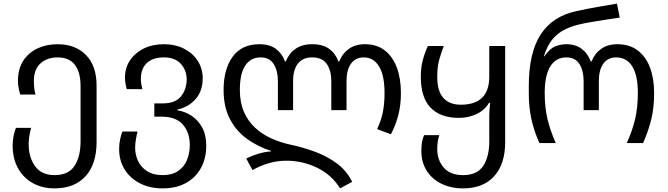

<svg xmlns="http://www.w3.org/2000/svg" viewBox="-20 -790 3686 1060"><path d="M280.8 250Q212.9 250 160.4 220.5Q107.9 190.9 78.9 137.9Q49.8 85 49.8 13.2Q49.8 -16.1 55.4 -41.5Q61 -66.9 67.9 -84H151.9Q147 -67.9 142.6 -42.5Q138.2 -17.1 138.2 4.9Q138.2 78.1 173.6 127.4Q209 176.8 280.8 176.8Q357.9 176.8 391.4 126Q424.8 75.2 424.8 -9.8V-314Q424.8 -390.1 393.8 -431.6Q362.8 -473.1 297.9 -473.1Q240.2 -473.1 203.6 -440.2Q167 -407.2 167 -342.8Q167 -320.8 169.4 -301.5Q171.9 -282.2 175.8 -268.1H91.8Q87.9 -279.8 83.5 -300.3Q79.1 -320.8 79.1 -342.8Q79.1 -410.2 108.6 -455.1Q138.2 -500 187.5 -522.9Q236.8 -545.9 297.9 -545.9Q396 -545.9 454.6 -486.3Q513.2 -426.8 513.2 -317.9V-5.9Q513.2 116.2 452.1 183.1Q391.1 250 280.8 250Z M878.9 250Q805.7 250 751.2 221.4Q696.8 192.9 667.2 144Q637.7 95.2 637.7 33.2Q637.7 3.9 643.3 -21.5Q648.9 -46.9 655.8 -64H739.7Q734.9 -47.9 730.5 -22.5Q726.1 2.9 726.1 24.9Q726.1 64 741.9 98.4Q757.8 132.8 791.7 154.8Q825.7 176.8 878.9 176.8Q929.7 176.8 962.9 154.3Q996.1 131.8 1012 94Q1027.8 56.2 1027.8 9.8Q1027.8 -58.1 989.7 -102.1Q951.7 -146 871.1 -146H832V-219.2H877.9Q948.7 -219.2 979.7 -258.5Q1010.7 -297.9 1010.7 -352.1Q1010.7 -400.9 978.8 -437Q946.8 -473.1 884.8 -473.1Q822.8 -473.1 790.3 -441.7Q757.8 -410.2 757.8 -355Q757.8 -341.8 759.8 -327.9Q761.7 -314 766.1 -297.9H679.7Q674.8 -314.9 672.4 -331.1Q669.9 -347.2 669.9 -361.8Q669.9 -415 697.5 -456.5Q725.1 -498 773.4 -522Q821.8 -545.9 884.8 -545.9Q947.8 -545.9 996.3 -521Q1044.9 -496.1 1072 -453.6Q1099.1 -411.1 1099.1 -357.9Q1099.1 -288.1 1060.5 -243.7Q1022 -199.2 959 -185.1V-181.2Q1001 -174.8 1037.4 -150.9Q1073.7 -127 1096.2 -85.9Q1118.7 -44.9 1118.7 14.2Q1118.7 85 1088.9 138.4Q1059.1 191.9 1005.4 220.9Q951.7 250 878.9 250Z M1857.4 250Q1811 174.8 1730.7 136Q1650.4 97.2 1561 97.2Q1512.2 97.2 1465.1 110.6Q1418 124 1374 148.9L1339.4 85Q1370.1 69.8 1406.2 58.8Q1442.4 47.9 1476.1 45.9V43Q1404.3 20 1344.7 -22.5Q1285.2 -64.9 1249.8 -132.1Q1214.4 -199.2 1214.4 -293.9Q1214.4 -408.2 1264.6 -477.1Q1314.9 -545.9 1412.1 -545.9Q1468.3 -545.9 1502.7 -520.5Q1537.1 -495.1 1553.2 -451.2H1558.1Q1575.2 -495.1 1611.6 -520.5Q1647.9 -545.9 1703.1 -545.9Q1762.2 -545.9 1797.1 -520.5Q1832 -495.1 1848.1 -451.2H1853Q1870.1 -495.1 1906.2 -520.5Q1942.4 -545.9 1995.1 -545.9Q2060.1 -545.9 2104 -512Q2147.9 -478 2170.7 -417.5Q2193.4 -356.9 2193.4 -275.9Q2193.4 -211.9 2179.7 -157Q2166 -102.1 2138.2 -48.8L2062 -77.1Q2085 -126 2094 -172.6Q2103 -219.2 2103 -276.9Q2103 -374 2072.5 -423.6Q2042 -473.1 1988.3 -473.1Q1943.4 -473.1 1918.2 -439Q1893.1 -404.8 1893.1 -342.8V-182.1H1809.1V-342.8Q1809.1 -398.9 1784.7 -436Q1760.3 -473.1 1703.1 -473.1Q1651.4 -473.1 1624.8 -439Q1598.1 -404.8 1598.1 -342.8V-182.1H1514.2V-342.8Q1514.2 -398.9 1491.2 -436Q1468.3 -473.1 1418 -473.1Q1365.2 -473.1 1334.7 -429Q1304.2 -384.8 1304.2 -293.9Q1304.2 -224.1 1326.7 -172.6Q1349.1 -121.1 1388.2 -85Q1427.2 -48.8 1476.8 -26.4Q1526.4 -3.9 1580.1 7.8Q1647.9 22 1715.6 46.4Q1783.2 70.8 1838.6 111.3Q1894 151.9 1924.3 213.9Z M2537.1 250Q2469.2 250 2416.7 224.1Q2364.3 198.2 2335.2 151.6Q2306.2 105 2306.2 43Q2306.2 14.2 2310.1 -6.3Q2314 -26.9 2321.3 -43.9H2405.3Q2394 -11.2 2394 35.2Q2394 92.8 2429.4 134.8Q2464.8 176.8 2537.1 176.8Q2614.3 176.8 2647.7 126Q2681.2 75.2 2681.2 -9.8V-147Q2681.2 -167 2682.6 -186Q2684.1 -205.1 2686 -222.2H2680.2Q2655.3 -181.2 2610.6 -160.2Q2565.9 -139.2 2513.2 -139.2Q2412.1 -139.2 2357.7 -195.1Q2303.2 -251 2303.2 -367.2Q2303.2 -418 2314.7 -460Q2326.2 -502 2342.3 -536.1H2430.2Q2415 -497.1 2404.5 -459Q2394 -420.9 2394 -365.2Q2394 -286.1 2428 -249Q2461.9 -211.9 2523.9 -211.9Q2681.2 -211.9 2681.2 -367.2V-536.1H2769V-5.9Q2769 116.2 2708 183.1Q2647 250 2537.1 250Z M2958 0Q2927.2 -69.8 2913.3 -134Q2899.4 -198.2 2899.4 -275.9V-314Q2899.4 -499 2965.3 -600.1Q3031.2 -701.2 3164.1 -729Q3220.2 -741.2 3276.1 -751.2Q3332 -761.2 3386.2 -770L3401.4 -692.9Q3366.2 -688 3324.7 -681.4Q3283.2 -674.8 3245.1 -668.5Q3207 -662.1 3181.2 -655.8Q3140.1 -647 3101.1 -628.4Q3062 -609.9 3031.7 -575Q3001.5 -540 2982.4 -479H2985.4Q3014.2 -521 3044.2 -533.4Q3074.2 -545.9 3106.4 -545.9Q3157.2 -545.9 3191.2 -520.5Q3225.1 -495.1 3241.2 -451.2H3246.1Q3263.2 -495.1 3299.3 -520.5Q3335.4 -545.9 3388.2 -545.9Q3455.1 -545.9 3500.2 -512Q3545.4 -478 3568.4 -417.5Q3591.3 -356.9 3591.3 -275.9Q3591.3 -198.2 3576.2 -134Q3561 -69.8 3530.3 0H3440.4Q3472.2 -70.8 3486.8 -134.5Q3501.5 -198.2 3501.5 -276.9Q3501.5 -374 3470.5 -423.6Q3439.5 -473.1 3381.3 -473.1Q3336.4 -473.1 3311.3 -439Q3286.1 -404.8 3286.1 -342.8V-182.1H3202.1V-342.8Q3202.1 -398.9 3179.2 -436Q3156.2 -473.1 3106.4 -473.1Q3049.3 -473.1 3018.3 -423.6Q2987.3 -374 2987.3 -276.9Q2987.3 -198.2 3002.2 -134.5Q3017.1 -70.8 3048.3 0Z"/></svg>

Font: Kurinto Seri
Style: Regular
Weight: 400
Designer: Kurinto was developed by Clint Goss from a range of fonts that are compatible with the SIL Open Font License Version 1.1
Foundry: Clinton F. Goss
Version: Version 2.196; July 25, 2020